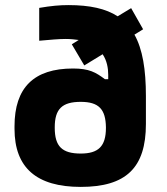

<svg xmlns="http://www.w3.org/2000/svg" viewBox="-20 -725 657 754"><path d="M37 -229V-219C37 -66 124 9 297 9C475 9 553 -66 553 -238V-348C553 -452 540 -532 508 -589L542 -610L495 -693L442 -661C396 -691 333 -705 249 -705C214 -705 181 -702 134 -694V-565C178 -569 212 -572 238 -572C257 -572 274 -570 289 -568L262 -551L311 -468L383 -512C400 -487 405 -457 405 -431V-414H392C356 -441 330 -456 267 -456C113 -456 37 -381 37 -229ZM195 -223V-225C195 -297 224 -325 297 -325C368 -325 395 -296 396 -225V-223C396 -150 366 -122 297 -122C224 -122 195 -150 195 -223Z"/></svg>

Font: LT Wave Alt Black
Style: Regular
Weight: 900
Designer: Daniel Lyons
Version: Version 2.5 (Glyphs App)